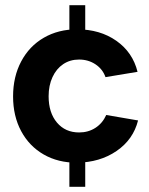

<svg xmlns="http://www.w3.org/2000/svg" viewBox="-20 -620 574 740"><path d="M30.4 -248.3Q30.4 -324.5 61.7 -383.3Q92.9 -442.2 148.9 -474.6Q204.9 -507 276.9 -507Q365.5 -507 428.5 -462.7Q491.6 -418.3 510.1 -343.2L386.6 -322.7Q375.8 -353.6 348 -372.1Q320.3 -390.5 284.8 -390.5Q250.1 -390.5 223.7 -372.8Q197.3 -355.1 182.4 -323Q167.4 -290.8 167.4 -249Q167.4 -185.7 199.5 -147.6Q231.7 -109.5 284.9 -109.5Q320.3 -109.5 347.7 -127.2Q375.1 -144.9 389.5 -176.8L512.1 -155.8Q493.6 -82.2 429.3 -38.1Q365 6 276.4 7Q204.4 7.5 148.4 -24.6Q92.5 -56.7 61.4 -114.9Q30.4 -173 30.4 -248.3ZM247.4 -83.4H308.5V100H247.4ZM247.4 -600H308.5V-431.1H247.4Z"/></svg>

Font: AF Albert Sans Medium
Style: Regular
Weight: 500
Designer: Andreas Rasmussen
Foundry: a.Foundry
Version: Version 1.300;Glyphs 3.2 (3231)